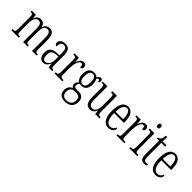

<svg xmlns="http://www.w3.org/2000/svg" viewBox="219 -2071 3635 3635"><g transform="rotate(45 2037.0 -253.5)"><path d="M24 0H224V-31H222C173 -31 156 -38 156 -103V-326C156 -417 185 -499 257 -499C315 -499 338 -451 338 -355V0H461V-31H458C413 -31 397 -39 397 -105V-341C397 -426 421 -499 496 -499C555 -499 577 -447 577 -355V0H702V-31H700C654 -31 638 -39 638 -103V-356C638 -485 593 -544 513 -544C457 -544 413 -517 390 -447H387C370 -516 331 -544 276 -544C219 -544 181 -518 157 -453H153L146 -536H33V-505H35C81 -505 96 -496 96 -429V-106C96 -39 82 -31 34 -31H24Z M879 10C948 10 976 -32 1006 -89H1010L1019 0H1117V-31H1114C1077 -31 1065 -44 1065 -108V-369C1065 -497 1019 -544 930 -544C847 -544 795 -504 795 -445C795 -410 812 -391 845 -391C845 -466 866 -506 926 -506C987 -506 1005 -461 1005 -372V-309L941 -306C821 -301 763 -253 763 -148C763 -41 812 10 879 10ZM895 -30C846 -30 825 -76 825 -145C825 -225 858 -270 952 -275L1006 -278V-191C1006 -100 962 -30 895 -30Z M1181 0H1389V-31H1373C1326 -31 1309 -38 1309 -103V-275C1309 -375 1339 -499 1398 -499C1435 -499 1441 -469 1441 -422C1479 -422 1494 -444 1494 -476C1494 -516 1471 -545 1422 -545C1357 -545 1328 -488 1307 -431H1305L1296 -536H1179V-505H1182C1230 -505 1248 -497 1248 -433V-105C1248 -39 1230 -31 1183 -31H1181Z M1690 240C1818 240 1883 170 1883 60C1883 -18 1848 -81 1754 -81H1683C1646 -81 1625 -94 1625 -130C1625 -163 1640 -184 1655 -200C1666 -196 1689 -194 1703 -194C1794 -194 1839 -261 1839 -364C1839 -427 1826 -460 1809 -487C1824 -507 1835 -515 1848 -515C1865 -515 1873 -498 1873 -469C1895 -469 1906 -488 1906 -514C1906 -540 1892 -563 1863 -563C1829 -563 1807 -529 1791 -509C1771 -529 1741 -544 1703 -544C1609 -544 1559 -482 1559 -359C1559 -292 1587 -235 1628 -211C1603 -190 1580 -161 1580 -123C1580 -82 1601 -62 1622 -51C1577 -35 1528 7 1528 90C1528 182 1579 240 1690 240ZM1700 -229C1642 -229 1616 -275 1616 -364C1616 -463 1645 -508 1699 -508C1757 -508 1783 -467 1783 -365C1783 -273 1759 -229 1700 -229ZM1691 203C1609 203 1580 151 1580 86C1580 11 1623 -29 1672 -29H1742C1806 -29 1831 2 1831 68C1831 144 1795 203 1691 203Z M2132 10C2189 10 2228 -18 2255 -80H2259L2267 0H2384V-31H2381C2333 -31 2315 -38 2315 -105V-536H2188V-505H2191C2241 -505 2255 -497 2255 -424V-210C2255 -111 2223 -35 2149 -35C2085 -35 2061 -85 2061 -186V-536H1932V-505H1936C1984 -505 2001 -497 2001 -435V-185C2001 -46 2047 10 2132 10Z M2622 10C2712 10 2755 -48 2755 -85C2755 -100 2748 -109 2740 -113C2722 -70 2688 -31 2632 -31C2554 -31 2509 -106 2508 -267H2770V-298C2770 -454 2714 -544 2614 -544C2508 -544 2448 -451 2448 -263C2448 -89 2512 10 2622 10ZM2710 -305H2509C2512 -430 2547 -506 2615 -506C2683 -506 2709 -424 2710 -305Z M2839 0H3047V-31H3031C2984 -31 2967 -38 2967 -103V-275C2967 -375 2997 -499 3056 -499C3093 -499 3099 -469 3099 -422C3137 -422 3152 -444 3152 -476C3152 -516 3129 -545 3080 -545C3015 -545 2986 -488 2965 -431H2963L2954 -536H2837V-505H2840C2888 -505 2906 -497 2906 -433V-105C2906 -39 2888 -31 2841 -31H2839Z M3285 -649C3307 -649 3324 -661 3324 -698C3324 -735 3307 -747 3285 -747C3263 -747 3248 -735 3248 -698C3248 -661 3263 -649 3285 -649ZM3182 0H3395V-31H3384C3335 -31 3319 -40 3319 -106V-536H3192V-505H3200C3247 -505 3260 -495 3260 -430V-104C3260 -40 3243 -31 3195 -31H3182Z M3582 10C3608 10 3632 5 3648 0V-37C3630 -33 3617 -30 3597 -30C3557 -30 3538 -57 3538 -142V-500H3640V-536H3538V-658H3504C3499 -606 3494 -578 3477 -557C3465 -539 3446 -529 3418 -525V-500H3479V-143C3479 -28 3510 10 3582 10Z M3886 10C3976 10 4019 -48 4019 -85C4019 -100 4012 -109 4004 -113C3986 -70 3952 -31 3896 -31C3818 -31 3773 -106 3772 -267H4034V-298C4034 -454 3978 -544 3878 -544C3772 -544 3712 -451 3712 -263C3712 -89 3776 10 3886 10ZM3974 -305H3773C3776 -430 3811 -506 3879 -506C3947 -506 3973 -424 3974 -305Z"/></g></svg>

Font: Noto Serif Armenian ExtraCondensed Light
Style: Regular
Weight: 300
Width: 2
Designer: Monotype Design Team
Foundry: Monotype Imaging Inc.
Version: Version 2.008